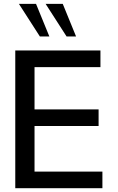

<svg xmlns="http://www.w3.org/2000/svg" viewBox="-20 -987 617 1007"><path d="M517.1 0H60.1V-722.2H506.8V-634.8H161.1V-413.1H497.1V-326.2H161.1V-86.9H517.1ZM238.8 -795.9H189L79.1 -966.8H168.9ZM378.9 -795.9H329.1L219.2 -966.8H309.1Z"/></svg>

Font: Perun
Style: Regular
Weight: 400
Version: Version 1.0000